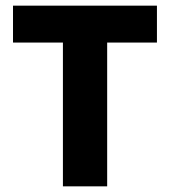

<svg xmlns="http://www.w3.org/2000/svg" viewBox="-20 -659 601 679"><path d="M202.5 0V-609H359V0ZM26 -508.5V-639H535V-508.5Z"/></svg>

Font: Anek Latin Medium
Style: Bold
Weight: 700
Version: Version 1.003